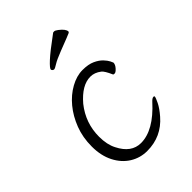

<svg xmlns="http://www.w3.org/2000/svg" viewBox="-210 -807 920 920"><g transform="rotate(-45 250.0 -347.5)"><path d="M237 13Q190 13 150.5 -11.5Q111 -36 87.5 -82Q64 -128 64 -190Q64 -252 84 -304Q104 -356 136.5 -395.5Q169 -435 210.5 -458Q252 -481 291.5 -481Q331 -481 356 -469.5Q381 -458 395.5 -442.5Q410 -427 415.5 -415.5Q421 -404 422 -401Q422 -388 409.5 -374Q397 -360 389 -360Q381 -360 380 -363Q363 -402 350 -412Q324 -432 296 -432Q238 -432 180 -364Q122 -291 122 -199Q122 -145 141 -109Q178 -35 243 -35Q329 -35 421 -137Q433 -150 442 -150Q447 -150 447 -146Q447 -139 435 -114.5Q423 -90 397 -60Q334 13 237 13ZM319 -707Q321 -708 327 -708Q333 -708 345 -699Q375 -676 375 -659Q375 -656 370 -653Q365 -650 284 -619Q240 -602 222 -590.5Q204 -579 198.5 -579Q193 -579 189.5 -583Q186 -587 186 -590Q186 -598 215 -625Q244 -652 319 -707Z"/></g></svg>

Font: Moon Stars Kai HW Light
Style: Regular
Weight: 300
Designer: GuiWonder
Version: Version 1.101